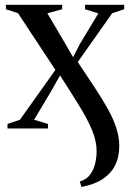

<svg xmlns="http://www.w3.org/2000/svg" viewBox="-20 -522 536 780"><path d="M311 237.5 304 215.5Q331.5 207.5 346.2 187.2Q361 167 366.8 141.5Q372.5 116 372.5 92.5Q372.5 51.5 354 6.8Q335.5 -38 302 -92.2Q268.5 -146.5 224 -215.5L188.5 -153L118.5 -35.5L175 -18.5V0H10.5V-18.5L61 -35.5L205 -238L53.5 -468L4 -484.5V-502.5H232.5V-484.5L172.5 -468L244 -346.5L277 -289.5L304 -342.5L379.5 -467.5L325.5 -484.5V-502.5H484.5V-484.5L435.5 -468L296 -270Q333.5 -213.5 364.5 -166.8Q395.5 -120 418 -79.5Q440.5 -39 452.5 -2Q464.5 35 464.5 71.5Q464.5 116 447.5 149.8Q430.5 183.5 396.5 205.8Q362.5 228 311 237.5Z"/></svg>

Font: Merriweather 144pt
Style: Regular
Weight: 400
Version: Version 2.100